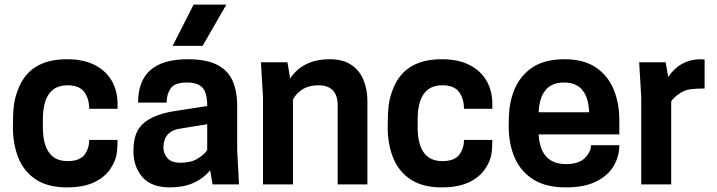

<svg xmlns="http://www.w3.org/2000/svg" viewBox="-20 -800 3112 833"><path d="M270 13Q189 13 137 -20.5Q85 -54 60.5 -113.5Q36 -173 36 -249Q36 -304 40 -340.5Q44 -377 60 -416Q110 -543 270 -543Q344 -543 393 -517Q442 -491 466 -447.5Q490 -404 490 -350V-328H367Q367 -372 345.5 -401Q324 -430 273 -430Q166 -430 166 -281V-249Q166 -101 273 -101Q325 -101 346 -128Q367 -155 367 -193H490Q490 -156 486 -131Q482 -106 466 -79Q443 -37 394.5 -12Q346 13 270 13Z M719 13Q636 13 597.5 -32Q559 -77 559 -143Q559 -206 581 -240Q622 -302 744 -319L879 -340Q879 -397 858.5 -419.5Q838 -442 791 -442Q738 -442 720.5 -416.5Q703 -391 703 -355H579Q579 -543 794 -543Q876 -543 923 -518.5Q970 -494 989.5 -448.5Q1009 -403 1009 -342V-150L1017 0H902L892 -61Q829 13 719 13ZM764 -94Q809 -94 838 -112Q867 -130 879 -149V-261L768 -243Q689 -234 689 -159Q689 -136 705.5 -115Q722 -94 764 -94ZM859 -601H729L820 -780H962Z M1574 0H1445V-342Q1445 -430 1361 -430Q1287 -430 1251 -369V0H1121V-380L1112 -530H1227L1239 -460Q1295 -543 1411 -543Q1469 -543 1505 -518Q1541 -493 1557.5 -452Q1574 -411 1574 -363Z M1896 13Q1815 13 1763 -20.5Q1711 -54 1686.5 -113.5Q1662 -173 1662 -249Q1662 -304 1666 -340.5Q1670 -377 1686 -416Q1736 -543 1896 -543Q1970 -543 2019 -517Q2068 -491 2092 -447.5Q2116 -404 2116 -350V-328H1993Q1993 -372 1971.5 -401Q1950 -430 1899 -430Q1792 -430 1792 -281V-249Q1792 -101 1899 -101Q1951 -101 1972 -128Q1993 -155 1993 -193H2116Q2116 -156 2112 -131Q2108 -106 2092 -79Q2069 -37 2020.5 -12Q1972 13 1896 13Z M2435 13Q2348 13 2293.5 -21.5Q2239 -56 2213 -116Q2187 -176 2187 -252Q2187 -296 2190 -325Q2193 -354 2202 -384Q2223 -456 2278.5 -499.5Q2334 -543 2430 -543Q2511 -543 2563.5 -508.5Q2616 -474 2641.5 -414Q2667 -354 2667 -278V-217H2317Q2324 -88 2436 -88Q2491 -88 2517.5 -114.5Q2544 -141 2544 -170H2667Q2667 -122 2642.5 -80Q2618 -38 2566.5 -12.5Q2515 13 2435 13ZM2536 -313Q2531 -442 2427 -442Q2323 -442 2317 -313Z M2892 0H2762V-380L2753 -530H2868L2879 -466Q2931 -543 3022 -543L3037 -542V-416Q3001 -416 2977 -413Q2953 -410 2934 -398Q2904 -379 2892 -360Z"/></svg>

Font: Tanohe Sans SemiBold
Style: Regular
Weight: 600
Designer: Village Type and Design LLC & Cristiano Sobral
Foundry: Cooper Hewitt Smithsonian Design Museum
Version: Version 1.00;September 29, 2021;FontCreator 13.0.0.2655 64-b